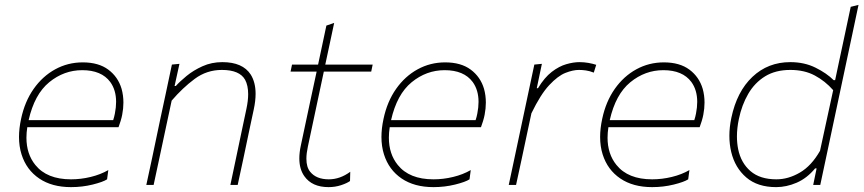

<svg xmlns="http://www.w3.org/2000/svg" viewBox="-20 -759 3544 788"><path d="M271.5 9Q193 9 140.8 -26.5Q88.5 -62 68.5 -125Q58 -158 58 -197Q58 -231.5 66.5 -271Q81.5 -342 118 -394Q154.5 -446 206.5 -474.5Q258.5 -503 319.5 -503Q384.5 -503 424.5 -473.2Q464.5 -443.5 479 -394.5Q486.5 -367.5 486.5 -338Q486.5 -314 481.5 -288Q479.5 -277 475 -262.2Q470.5 -247.5 466.5 -237H92Q88.5 -214.5 88.5 -194Q88.5 -127 125 -82Q172.5 -23 271.5 -23Q312 -23 352.2 -32.8Q392.5 -42.5 424.5 -61L419.5 -23Q402.5 -12 360 -1.5Q317.5 9 271.5 9ZM317.5 -471Q242.5 -471 182 -421.5Q121.5 -372 97.5 -266H444.5Q449 -279.5 451.5 -293Q456.5 -318.5 456.5 -341Q456.5 -389.5 432.5 -422.5Q396.5 -471 317.5 -471Z M580.5 0Q592.5 -56.5 604 -109Q615 -161 627.5 -221L638 -271Q647.5 -315.5 660 -373.5Q672 -431 685.5 -494L716.5 -497L696.5 -406H701.5Q718 -424.5 746 -447.5Q774 -470.5 811.2 -487.2Q848.5 -504 892.5 -504Q976 -504 1009 -453Q1029 -421 1029 -374Q1029 -345 1021.5 -310Q1017 -289.5 1012.8 -269.5Q1008.5 -249.5 1002.5 -221Q990 -161 979 -109Q967.5 -56.5 955.5 0H925.5Q937.5 -57 948.5 -109Q959.5 -160.5 972 -221L991.5 -313Q998.5 -346 998.5 -372.5Q998.5 -408 986 -431.5Q963.5 -472 890.5 -472Q828.5 -472 779 -435.2Q729.5 -398.5 684.5 -346L658 -222Q645 -160.5 633.8 -108.5Q622.5 -56.5 610.5 0Z M1328.5 9Q1260.5 9 1229 -36Q1208.5 -65 1208.5 -109Q1208.5 -133 1214.5 -161Q1234.5 -256 1251.5 -335Q1268.5 -414 1279.5 -465H1172.5L1178.5 -494H1285.5Q1294.5 -536 1302.5 -574Q1310.5 -612 1319.5 -654L1351.5 -665Q1341 -615.5 1333 -578Q1325 -540.5 1315 -494H1509.5L1503.5 -465H1309L1243.5 -157Q1237.5 -129.5 1237.5 -107.5Q1237.5 -73 1253 -54Q1278 -23 1329.5 -23Q1375.5 -23 1417.5 -54L1416.5 -16Q1404 -7 1379.8 1Q1355.5 9 1328.5 9Z M1759 9Q1680.5 9 1628.2 -26.5Q1576 -62 1556 -125Q1545.5 -158 1545.5 -197Q1545.5 -231.5 1554 -271Q1569 -342 1605.5 -394Q1642 -446 1694 -474.5Q1746 -503 1807 -503Q1872 -503 1912 -473.2Q1952 -443.5 1966.5 -394.5Q1974 -367.5 1974 -338Q1974 -314 1969 -288Q1967 -277 1962.5 -262.2Q1958 -247.5 1954 -237H1579.5Q1576 -214.5 1576 -194Q1576 -127 1612.5 -82Q1660 -23 1759 -23Q1799.5 -23 1839.8 -32.8Q1880 -42.5 1912 -61L1907 -23Q1890 -12 1847.5 -1.5Q1805 9 1759 9ZM1805 -471Q1730 -471 1669.5 -421.5Q1609 -372 1585 -266H1932Q1936.5 -279.5 1939 -293Q1944 -318.5 1944 -341Q1944 -389.5 1920 -422.5Q1884 -471 1805 -471Z M2068 0Q2080 -56.5 2091 -108Q2102 -159.5 2115 -221L2125.5 -270.5Q2145 -364 2173 -494L2204 -497L2183 -397H2188Q2214.5 -441 2244.5 -464Q2274.5 -487 2304 -495.5Q2333.5 -504 2358 -504Q2377 -504 2395.2 -500.8Q2413.5 -497.5 2427 -493L2417 -461Q2399 -468 2384.2 -470Q2369.5 -472 2356 -472Q2331.5 -472 2300.5 -459.8Q2269.5 -447.5 2234 -409.5Q2198.5 -371.5 2161 -294L2145.5 -221.5Q2132.5 -160.5 2121.5 -108.5Q2110 -56 2098 0Z M2656.5 9Q2578 9 2525.8 -26.5Q2473.5 -62 2453.5 -125Q2443 -158 2443 -197Q2443 -231.5 2451.5 -271Q2466.5 -342 2503 -394Q2539.5 -446 2591.5 -474.5Q2643.5 -503 2704.5 -503Q2769.5 -503 2809.5 -473.2Q2849.5 -443.5 2864 -394.5Q2871.5 -367.5 2871.5 -338Q2871.5 -314 2866.5 -288Q2864.5 -277 2860 -262.2Q2855.5 -247.5 2851.5 -237H2477Q2473.5 -214.5 2473.5 -194Q2473.5 -127 2510 -82Q2557.5 -23 2656.5 -23Q2697 -23 2737.2 -32.8Q2777.5 -42.5 2809.5 -61L2804.5 -23Q2787.5 -12 2745 -1.5Q2702.5 9 2656.5 9ZM2702.5 -471Q2627.5 -471 2567 -421.5Q2506.5 -372 2482.5 -266H2829.5Q2834 -279.5 2836.5 -293Q2841.5 -318.5 2841.5 -341Q2841.5 -389.5 2817.5 -422.5Q2781.5 -471 2702.5 -471Z M3165.5 9Q3089 9 3042.8 -30.8Q2996.5 -70.5 2981 -135.5Q2973.5 -167 2973.5 -201.5Q2973.5 -237 2981.5 -275Q3004 -383 3068 -443.5Q3132 -504 3223.5 -504Q3281.5 -504 3327.2 -481.2Q3373 -458.5 3401.5 -430H3407.5L3421 -494Q3434.5 -556.5 3447.2 -616.5Q3460 -676.5 3471.5 -731L3503.5 -739Q3490.5 -677.5 3477.8 -617.5Q3465 -557.5 3451.5 -494L3393.5 -221Q3380.5 -159.5 3369.5 -108Q3358.5 -56.5 3346.5 0H3317.5L3331.5 -68H3325.5Q3292 -27.5 3249.8 -9.2Q3207.5 9 3165.5 9ZM3166.5 -23Q3215.5 -23 3263 -50.8Q3310.5 -78.5 3345.5 -140L3399.5 -389Q3366.5 -426.5 3324 -449.2Q3281.5 -472 3223.5 -472Q3163 -472 3120.2 -445.8Q3077.5 -419.5 3051 -374Q3024.5 -328.5 3012.5 -271Q3004.5 -233 3004.5 -199Q3004.5 -172 3009.5 -147Q3021 -90.5 3060 -56.8Q3099 -23 3166.5 -23Z"/></svg>

Font: Heraclito Thin
Style: Italic
Weight: 100
Italic angle: -12°
Designer: Kostas Bartsokas (font) & Cristiano Sobral (main changes)
Foundry: Kostas Bartsokas (font) & Cristiano Sobral (main changes)
Version: Version 1.00;July 8, 2020;FontCreator 13.0.0.2655 64-bit